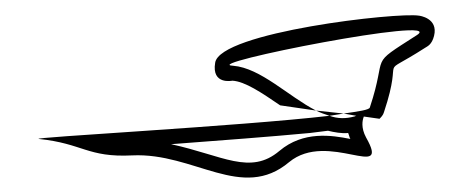

<svg xmlns="http://www.w3.org/2000/svg" viewBox="-20 -614 611 257"><path d="M209 -421C275 -426 342 -431 395 -436L419 -439C427 -437 438 -435 446 -436C447 -434 448 -429 449 -428C424 -433 386 -439 354 -412C315 -379 278 -406 209 -421ZM32 -428C91 -422 97 -403 157 -406C240 -410 304 -344 367 -397C419 -440 504 -370 470 -430C463 -443 465 -453 467 -458L488 -455C490 -457 493 -460 494 -464C522 -548 482 -507 549 -550C552 -552 558 -554 561 -566C567 -590 541 -593 541 -593C513 -598 274 -571 268 -530C263 -500 291 -506 291 -506C308 -505 330 -490 355 -473L403 -466C366 -485 329 -523 292 -526C244 -528 580 -594 538 -567C471 -524 500 -545 475 -470C474 -467 461 -465 440 -462L457 -459C456 -459 455 -458 454 -458C443 -455 432 -455 421 -459C300 -445 18 -430 32 -428ZM403 -466C409 -463 415 -461 421 -459C428 -460 434 -461 440 -462Z"/></svg>

Font: CiSf CamouflageKit II
Style: Outline
Weight: 400
Version: Version 1